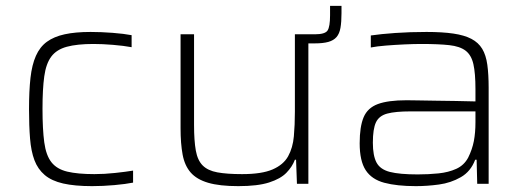

<svg xmlns="http://www.w3.org/2000/svg" viewBox="-20 -627 1793 655"><path d="M294 8Q235 8 195.5 -1Q156 -10 132.5 -30Q109 -50 97.5 -80.5Q86 -111 82.5 -154.5Q79 -198 79 -254Q79 -317 84 -361.5Q89 -406 102.5 -436.5Q116 -467 140 -484.5Q164 -502 200.5 -510Q237 -518 289 -518Q325 -518 364 -515Q403 -512 429 -507V-466Q402 -471 365.5 -474Q329 -477 299 -477Q243 -477 208 -467.5Q173 -458 155 -434Q137 -410 131 -366.5Q125 -323 125 -256Q125 -186 131 -141.5Q137 -97 155.5 -73.5Q174 -50 209.5 -41.5Q245 -33 302 -33Q336 -33 373 -37Q410 -41 434 -45V-4Q409 1 370 4.5Q331 8 294 8Z M986 -479V-510H1054Q1089 -510 1097.5 -523Q1106 -536 1106 -575V-607H1145V-582Q1145 -552 1141.5 -532Q1138 -512 1128 -500.5Q1118 -489 1100 -484Q1082 -479 1054 -479ZM793 8Q729 8 690 -3.5Q651 -15 630.5 -38.5Q610 -62 603 -99.5Q596 -137 596 -190V-510H642V-201Q642 -147 648 -113.5Q654 -80 671.5 -62.5Q689 -45 721.5 -39Q754 -33 806 -33Q873 -33 910 -49Q947 -65 963 -94Q979 -123 982.5 -162Q986 -201 986 -246V-510H1032V0H993L990 -82H986Q977 -58 957 -37.5Q937 -17 898 -4.5Q859 8 793 8Z M1399 8Q1334 8 1291 -3.5Q1248 -15 1227.5 -46.5Q1207 -78 1207 -138Q1207 -195 1220.5 -227Q1234 -259 1269 -272Q1304 -285 1367 -285Q1379 -285 1405 -284.5Q1431 -284 1465.5 -283.5Q1500 -283 1535.5 -282.5Q1571 -282 1602 -281V-323Q1602 -377 1595 -408Q1588 -439 1568.5 -454Q1549 -469 1512.5 -473Q1476 -477 1417 -477Q1392 -477 1359.5 -475.5Q1327 -474 1296 -471.5Q1265 -469 1245 -465V-506Q1279 -511 1328.5 -514.5Q1378 -518 1435 -518Q1489 -518 1526.5 -512.5Q1564 -507 1588 -494.5Q1612 -482 1625 -460.5Q1638 -439 1642.5 -406Q1647 -373 1647 -328V0H1608L1606 -82H1601Q1586 -42 1552 -22.5Q1518 -3 1477.5 2.5Q1437 8 1399 8ZM1405 -32Q1442 -32 1476 -35.5Q1510 -39 1536.5 -51Q1563 -63 1577 -89Q1591 -117 1596.5 -145.5Q1602 -174 1602 -210V-247H1380Q1329 -247 1301 -239.5Q1273 -232 1262.5 -209.5Q1252 -187 1252 -140Q1252 -96 1264.5 -72.5Q1277 -49 1310 -40.5Q1343 -32 1405 -32Z"/></svg>

Font: Saira SemiExpanded ExtraLight
Style: Regular
Weight: 250
Width: 6
Designer: Hector Gatti with collaboration of the Omnibus-Type team
Foundry: Omnibus-Type
Version: Version 1.101